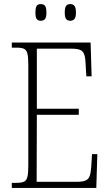

<svg xmlns="http://www.w3.org/2000/svg" viewBox="-20 -923 540 943"><path d="M38 0V-25H61Q85 -25 97.5 -30.5Q110 -36 114.5 -54Q119 -72 119 -108V-605Q119 -642 114.5 -660Q110 -678 97.5 -683.5Q85 -689 61 -689H38V-714H425L430 -548H404L401 -601Q400 -635 394.5 -653Q389 -671 374.5 -677.5Q360 -684 329 -684H161V-389H367V-359H161L160 -30H356Q386 -30 400.5 -36.5Q415 -43 420.5 -58.5Q426 -74 428 -102L432 -166H458L453 0ZM325 -821Q312 -821 305 -829.5Q298 -838 298 -861Q298 -886 305 -894.5Q312 -903 325 -903Q338 -903 345.5 -894.5Q353 -886 353 -861Q353 -838 345.5 -829.5Q338 -821 325 -821ZM180 -821Q167 -821 160.5 -829.5Q154 -838 154 -861Q154 -886 160.5 -894.5Q167 -903 180 -903Q194 -903 201 -894.5Q208 -886 208 -861Q208 -838 201 -829.5Q194 -821 180 -821Z"/></svg>

Font: Noto Serif Bengali Condensed ExtraLight
Style: Regular
Weight: 200
Width: 3
Designer: Juan Bruce, Universal Thirst, Indian Type Foundry and the Monotype Design Team.
Foundry: Monotype Imaging Inc.
Version: Version 2.003; ttfautohint (v1.8.4.7-5d5b)